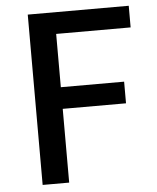

<svg xmlns="http://www.w3.org/2000/svg" viewBox="-52 -779 671 822"><g transform="rotate(-5 283.0 -368.0)"><path d="M532 -734H98V-2H212V-319H484V-412H212V-641H532Z"/></g></svg>

Font: Bithumb Trading Sans Medium
Style: Regular
Weight: 500
Designer: Ham Hyungwon
Foundry: Bithumb
Version: Version 1.200;FEAKit 1.0